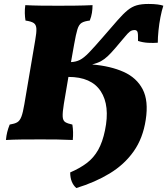

<svg xmlns="http://www.w3.org/2000/svg" viewBox="-20 -705 846 971"><path d="M10 3Q12 -19 16.5 -37Q21 -55 29 -75Q54 -79 67 -86.5Q80 -94 88 -114.5Q96 -135 103 -177L158 -501Q165 -540 164 -560Q163 -580 150.5 -588.5Q138 -597 109 -601Q106 -618 105.5 -638.5Q105 -659 108 -679Q145 -677 186.5 -676.5Q228 -676 276 -676Q315 -676 359.5 -676.5Q404 -677 448 -679Q448 -660 445 -640.5Q442 -621 434 -601Q407 -598 393 -589.5Q379 -581 371.5 -556.5Q364 -532 355 -481L339 -391Q364 -392 384 -402Q404 -412 430.5 -439.5Q457 -467 502 -519Q546 -570 574.5 -602.5Q603 -635 625 -653Q647 -671 671 -678Q695 -685 731 -685Q757 -685 776.5 -682.5Q796 -680 806 -676Q798 -652 791.5 -618.5Q785 -585 781.5 -550.5Q778 -516 778 -489Q756 -487 729 -488.5Q702 -490 678 -498Q679 -536 675 -544.5Q671 -553 661 -553Q647 -553 637 -545.5Q627 -538 611.5 -519Q596 -500 565 -464Q542 -437 525 -421Q508 -405 490.5 -395.5Q473 -386 446 -379Q539 -371 605 -341.5Q671 -312 701.5 -253.5Q732 -195 717 -99Q703 -6 656 60.5Q609 127 535 172Q461 217 366 246Q335 219 335 167Q384 146 419 119.5Q454 93 476.5 53Q499 13 511 -46Q537 -171 489.5 -243.5Q442 -316 326 -316L303 -180Q296 -137 297 -116Q298 -95 310 -87.5Q322 -80 346 -75Q349 -56 349.5 -37Q350 -18 348 3Q305 1 269.5 0.5Q234 0 185 0Q130 0 87.5 0.5Q45 1 10 3Z"/></svg>

Font: Vollkorn Black
Style: Italic
Weight: 900
Italic angle: -11°
Designer: Friedrich Althausen
Foundry: Friedrich Althausen
Version: Version 5.000; ttfautohint (v1.8.3)